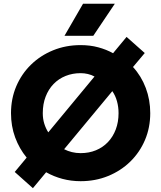

<svg xmlns="http://www.w3.org/2000/svg" viewBox="-20 -957 866 1030"><path d="M156.5 52.5 59 -34.5 123 -111.5Q83.5 -159.5 61.2 -220Q39 -280.5 39 -350Q39 -427.5 67.2 -494Q95.5 -560.5 146.2 -610Q197 -659.5 265 -687.2Q333 -715 412.5 -715Q463.5 -715 507 -703.2Q550.5 -691.5 586.5 -671.5L659 -759L756.5 -672.5L693.5 -597.5Q738 -549 762 -485.2Q786 -421.5 786 -350Q786 -272.5 757.8 -206Q729.5 -139.5 678.8 -90Q628 -40.5 560 -12.8Q492 15 412.5 15Q361.5 15 314.8 2.5Q268 -10 227.5 -33ZM239 -247 487 -546.5Q470.5 -555.5 451.5 -560Q432.5 -564.5 412.5 -564.5Q369 -564.5 331.8 -549.5Q294.5 -534.5 267.2 -506.2Q240 -478 224.8 -438.5Q209.5 -399 209.5 -350Q209.5 -319.5 217.5 -293.8Q225.5 -268 239 -247ZM412.5 -135.5Q457.5 -135.5 494.5 -150.8Q531.5 -166 558.8 -194.5Q586 -223 601 -262.5Q616 -302 616 -350Q616 -383.5 607.5 -414Q599 -444.5 582.5 -468L324 -156.5Q343.5 -146.5 365.8 -141Q388 -135.5 412.5 -135.5ZM326 -765 425.5 -937H596L480.5 -765Z"/></svg>

Font: Geologica Cursive
Style: Bold
Weight: 700
Designer: Sindre Bremnes, Frode Helland
Foundry: Monokrom Skriftforlag AS
Version: Version 1.010;gftools[0.9.28]